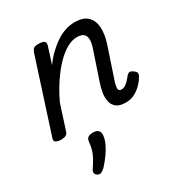

<svg xmlns="http://www.w3.org/2000/svg" viewBox="-186 -654 1019 1078"><g transform="rotate(-30 323.0 -114.5)"><path d="M478 16Q437 16 417 0Q397 -16 391.5 -42Q386 -68 391 -98Q396 -128 406 -157L469 -344Q478 -373 477.5 -394.5Q477 -416 463.5 -428Q450 -440 420 -440Q389 -440 354.5 -420.5Q320 -401 285 -365Q250 -329 216.5 -279Q183 -229 155 -169L104 -11Q100 2 89.5 8.5Q79 15 56 15Q40 15 26 8Q12 1 19 -18L169 -483Q176 -503 185.5 -509Q195 -515 214 -515Q245 -515 253.5 -505.5Q262 -496 255 -476L222 -373Q247 -408 275.5 -435Q304 -462 333 -481Q362 -500 392 -509.5Q422 -519 452 -519Q505 -519 532.5 -494Q560 -469 564 -423.5Q568 -378 547 -315L479 -112Q475 -97 473.5 -85Q472 -73 476.5 -66.5Q481 -60 492 -60Q505 -60 516.5 -67Q528 -74 539 -85.5Q550 -97 560 -110Q567 -119 576 -122Q585 -125 599 -115Q616 -105 617.5 -94.5Q619 -84 613 -74Q604 -57 585 -36Q566 -15 539 0.5Q512 16 478 16ZM135 286Q123 278 121.5 267.5Q120 257 129 245Q147 218 159 196.5Q171 175 177.5 152.5Q184 130 187 100Q189 83 200.5 76Q212 69 231 69Q254 69 265 80Q276 91 274 110Q272 135 259 163Q246 191 226.5 218Q207 245 184 270Q171 283 159 288Q147 293 135 286Z"/></g></svg>

Font: Playwrite SK
Style: Regular
Weight: 400
Designer: Veronika Burian, José Scaglione
Foundry: TypeTogether
Version: Version 1.002